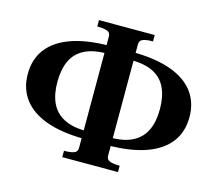

<svg xmlns="http://www.w3.org/2000/svg" viewBox="-106 -863 1146 1015"><g transform="rotate(15 467.5 -355.0)"><path d="M388 -50V-660Q388 -682 368.5 -688.5Q349 -695 322 -695H315V-730H620V-695H613Q587 -695 567 -688.5Q547 -682 547 -660V-50Q547 -28 567 -21.5Q587 -15 613 -15H620V20H315V-15H322Q349 -15 368.5 -21.5Q388 -28 388 -50ZM400 -613V-570Q326 -570 278.5 -545.5Q231 -521 209 -473.5Q187 -426 187 -358Q187 -290 209 -243Q231 -196 278.5 -171Q326 -146 400 -146V-103Q278 -104 194.5 -134Q111 -164 68 -221Q25 -278 25 -358Q25 -439 68 -495.5Q111 -552 194.5 -582Q278 -612 400 -613ZM535 -103V-146Q610 -146 657 -171Q704 -196 726 -243Q748 -290 748 -358Q748 -426 726 -473.5Q704 -521 657 -545.5Q610 -570 535 -570V-613Q657 -612 740.5 -582Q824 -552 867 -495Q910 -438 910 -358Q910 -277 867 -220.5Q824 -164 740.5 -134Q657 -104 535 -103Z"/></g></svg>

Font: Roboto Serif 144pt SemiBold
Style: Regular
Weight: 600
Version: Version 1.008